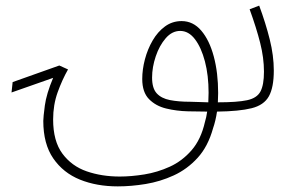

<svg xmlns="http://www.w3.org/2000/svg" viewBox="-20 -391 1015 683"><path d="M649 5Q608 4 571 -5Q534 -14 510 -38.5Q486 -63 486 -110Q486 -144 495.5 -180Q505 -216 523 -247Q541 -278 567 -297Q593 -316 626 -316Q667 -316 696 -282Q725 -248 740.5 -190Q756 -132 756 -60Q756 -44 755 -27Q824 -27 859 -34.5Q894 -42 906.5 -65.5Q919 -89 919 -136Q919 -185 905.5 -238.5Q892 -292 868 -358L902 -371Q925 -309 939.5 -251Q954 -193 954 -140Q954 -80 936.5 -48.5Q919 -17 875 -6Q831 5 752 6Q747 39 738 65Q720 130 683 170.5Q646 211 598 233Q550 255 498.5 263.5Q447 272 399 272Q324 272 264.5 248Q205 224 169.5 172.5Q134 121 134 39Q134 26 139.5 -15.5Q145 -57 169 -114L21 -62L25 -99L191 -158L222 -144Q201 -107 185 -62.5Q169 -18 169 34Q169 111 202 155.5Q235 200 288.5 218.5Q342 237 406 237Q447 237 493.5 229.5Q540 222 584 202Q628 182 661.5 143.5Q695 105 709 43Q714 27 717 6Q701 6 684 5.5Q667 5 649 5ZM657 -29Q675 -28 690.5 -28Q706 -28 721 -27Q722 -44 722 -61Q722 -123 709 -172.5Q696 -222 673.5 -251.5Q651 -281 621 -281Q592 -281 569.5 -255Q547 -229 534 -190.5Q521 -152 521 -115Q521 -77 537.5 -59Q554 -41 584.5 -35Q615 -29 657 -29Z"/></svg>

Font: Noto Sans Arabic Cond ExtLt
Style: Regular
Weight: 200
Width: 3
Designer: Monotype Design Team, Nadine Chahine, Nizar Qandah and Khaled Hosny
Foundry: Monotype Imaging Inc.
Version: Version 2.012; ttfautohint (v1.8.4.7-5d5b)